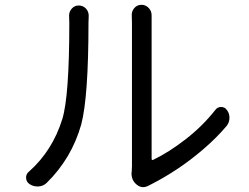

<svg xmlns="http://www.w3.org/2000/svg" viewBox="-20 -770 1040 802"><path d="M174.8 -5.9Q160.2 7.8 140.6 8.8Q137.7 8.8 135.7 8.8Q118.2 8.8 103.5 -1Q88.9 -10.7 88.9 -28.3Q88.9 -43.9 101.6 -53.7Q199.2 -140.6 240.2 -272.5Q269.5 -367.2 269.5 -673.8L268.6 -705.1Q268.6 -720.7 279.3 -733.4Q291 -747.1 308.6 -747.1Q327.1 -747.1 339.8 -733.4Q350.6 -720.7 350.6 -704.1L349.6 -674.8Q349.6 -365.2 319.3 -250Q279.3 -108.4 174.8 -5.9ZM605.5 2.9Q590.8 11.7 578.1 11.7Q563.5 11.7 550.8 1Q529.3 -16.6 529.3 -45.9Q529.3 -50.8 530.3 -54.7Q531.2 -66.4 531.2 -77.1V-675.8L530.3 -708Q530.3 -723.6 541 -736.3Q552.7 -750 571.3 -750Q588.9 -750 601.6 -736.3Q613.3 -723.6 613.3 -706.1V-675.8V-106.4Q613.3 -103.5 615.2 -102.1Q617.2 -100.6 620.1 -102.5Q685.5 -133.8 756.3 -189Q827.1 -244.1 879.9 -311.5Q888.7 -323.2 903.8 -323.2Q918.9 -323.2 927.7 -310.5Q938.5 -296.9 938.5 -278.3Q938.5 -258.8 926.8 -244.1Q884.8 -194.3 829.6 -147Q774.4 -99.6 719.7 -63.5Q665 -27.3 611.3 0Q608.4 2 605.5 2.9Z"/></svg>

Font: Gen Jyuu Gothic Regular
Style: Regular
Weight: 400
Designer: [Source Han Sans]
Ryoko NISHIZUKA  (kana & ideographs); Paul D. Hunt (Latin, Greek & Cyrillic); Wenlong ZHANG  (bopomofo
Version: Version 1.002.20150607